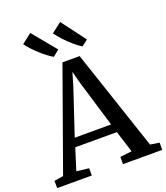

<svg xmlns="http://www.w3.org/2000/svg" viewBox="-184 -1117 1069 1235"><g transform="rotate(-20 351.0 -499.0)"><path d="M53.5 -59.5 300 -748.5H417.5L648.5 -59L710.5 -49.5V0H442V-49.5L522 -59L475.5 -207H190.5L144 -59.5L228.5 -49.5V0H-8.5L-9 -49.5ZM457.5 -266 360.5 -588 339 -669 315 -586 208.5 -266ZM259.5 -801Q242 -811 220.5 -827.2Q199 -843.5 177 -863.5Q155 -883.5 135.5 -904.5Q116 -925.5 102.5 -944.5L170 -997L303 -835.5L260.5 -801ZM456 -801Q432.5 -815 404.5 -839Q376.5 -863 350.5 -891Q324.5 -919 306 -944.5L374.5 -997.5L498.5 -833L457 -801Z"/></g></svg>

Font: Merriweather 24pt Medium
Style: Regular
Weight: 500
Designer: Eben Sorkin
Foundry: Eben Sorkin
Version: Version 2.100